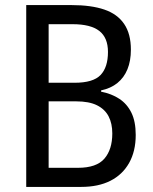

<svg xmlns="http://www.w3.org/2000/svg" viewBox="-20 -734 599 754"><path d="M262 -714Q338 -714 389.5 -696.5Q441 -679 467.5 -640Q494 -601 494 -539Q494 -495 480.5 -462Q467 -429 441 -408Q415 -387 377 -379V-374Q418 -366 448.5 -346Q479 -326 496 -291.5Q513 -257 513 -204Q513 -140 487 -94Q461 -48 413.5 -24Q366 0 299 0H83V-714ZM273 -409Q346 -409 375 -439.5Q404 -470 404 -530Q404 -586 370 -612.5Q336 -639 265 -639H171V-409ZM171 -336V-75H286Q359 -75 390 -111Q421 -147 421 -210Q421 -249 406.5 -277Q392 -305 361 -320.5Q330 -336 279 -336Z"/></svg>

Font: Noto Sans Display SemiCondensed
Style: Regular
Weight: 400
Width: 4
Version: Version 2.003